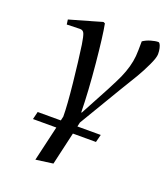

<svg xmlns="http://www.w3.org/2000/svg" viewBox="-137 -598 815 936"><g transform="rotate(20 271.0 -130.0)"><path d="M70.8 -454.1 238.8 -502 247.1 -498Q258.8 -438 272 -298.1Q285.2 -158.2 287.1 -50.8H290Q389.2 -232.9 411.1 -282.2Q439 -345.2 443.8 -400.4Q445.8 -425.3 445.8 -477.1Q462.9 -488.8 485.4 -495.4Q507.8 -502 523.9 -502Q527.3 -502 531.5 -495.6Q535.6 -489.3 538.8 -475.8Q542 -462.4 542 -445.8Q542 -427.2 522.7 -386.2Q503.4 -345.2 483.6 -311.8Q463.9 -278.3 424.8 -214.8L297.9 -2L293 20H414.1L403.8 60.1H284.2L245.1 230L155.8 242.2L198.2 60.1H77.1L86.9 20H207L211.9 -2Q211.9 -57.6 200 -171.6Q188 -285.6 176.8 -362.8Q170.4 -404.3 164.1 -418Q157.7 -431.6 142.1 -431.2L74.2 -429.2Z"/></g></svg>

Font: Linguistics Pro
Style: Italic
Weight: 400
Italic angle: -12°
Designer: Stefan Peev, Context Ltd
Foundry: Stefan Peev, Context Ltd
Version: Version 001.000